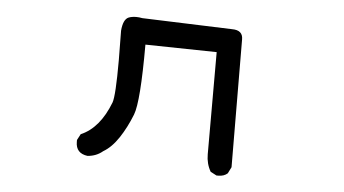

<svg xmlns="http://www.w3.org/2000/svg" viewBox="-40 -526 1081 603"><g transform="rotate(5 500.0 -225.0)"><path d="M667 12H661L642 2Q628 -22 628 -52V-374L403 -378Q403 -198 386.5 -156Q370 -114 348 -81Q326 -48 300 -33Q280 -16 252 -14Q215 -19 215 -55V-61L225 -80Q284 -105 316 -188Q324 -210 324 -322L323 -415Q326 -451 343 -458Q353 -462 367 -462Q376 -462 386 -460L670 -450Q704 -450 704 -421L706 -18L696 2Q685 12 667 12Z"/></g></svg>

Font: Xiaolai Mono SC
Style: Regular
Weight: 400
Monospace: yes
Designer: LXGW / Nozomi Seto
Version: Version 3.113;September 30, 2024